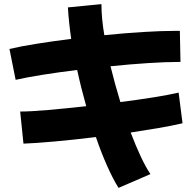

<svg xmlns="http://www.w3.org/2000/svg" viewBox="-20 -847 933 933"><path d="M94 -149 78 -305Q128 -305 214 -312.5Q300 -320 399 -331Q374 -419 355 -507Q265 -496 186.5 -483.5Q108 -471 56 -459L26 -609Q80 -622 159 -634.5Q238 -647 326 -658Q320 -699 316 -737.5Q312 -776 310 -811L473 -827V-822Q473 -791 476.5 -754Q480 -717 487 -676Q585 -686 675 -691.5Q765 -697 830 -697H854L857 -546H846Q788 -546 701 -540.5Q614 -535 517 -525Q538 -439 565 -351Q651 -362 726 -374Q801 -386 848 -397L867 -248Q816 -236 751 -225Q686 -214 615 -203Q639 -140 663.5 -87.5Q688 -35 711 -1L556 66Q529 23 500.5 -41Q472 -105 446 -181Q340 -168 245.5 -159.5Q151 -151 94 -149Z"/></svg>

Font: Mochiy Pop P One
Style: Regular
Weight: 400
Designer: FONTDASU
Foundry: FONTDASU / Google Inc. / Adobe
Version: Version 2.000